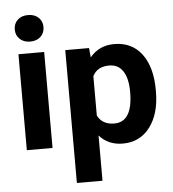

<svg xmlns="http://www.w3.org/2000/svg" viewBox="-61 -794 950 1053"><g transform="rotate(-5 414.0 -267.5)"><path d="M203.1 0H61.5V-528.3H203.1ZM53.2 -665Q53.2 -696.8 74.5 -717.3Q95.7 -737.8 132.3 -737.8Q168.5 -737.8 189.9 -717.3Q211.4 -696.8 211.4 -665Q211.4 -632.8 189.7 -612.3Q168 -591.8 132.3 -591.8Q96.7 -591.8 75 -612.3Q53.2 -632.8 53.2 -665Z M794.9 -259.3Q794.9 -137.2 739.5 -63.7Q684.1 9.8 589.8 9.8Q509.8 9.8 460.4 -45.9V203.1H319.3V-528.3H450.2L455.1 -476.6Q506.3 -538.1 588.9 -538.1Q686.5 -538.1 740.7 -465.8Q794.9 -393.6 794.9 -266.6ZM653.8 -269.5Q653.8 -343.3 627.7 -383.3Q601.6 -423.3 551.8 -423.3Q485.4 -423.3 460.4 -372.6V-156.2Q486.3 -104 552.7 -104Q653.8 -104 653.8 -269.5Z"/></g></svg>

Font: RobotoInd
Style: Bold
Weight: 700
Designer: Google
Version: Version 2.001150; 2014